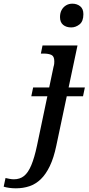

<svg xmlns="http://www.w3.org/2000/svg" viewBox="-160 -783 481 1043"><path d="M10 -260 20 -308H301L291 -260ZM-74 240Q-92 240 -110 237.5Q-128 235 -140 231L-130 184Q-122 186 -108.5 188.5Q-95 191 -85 191Q-52 191 -29.5 173Q-7 155 10 114.5Q27 74 41 8L131 -421Q134 -430 134.5 -437.5Q135 -445 135 -450Q135 -477 119.5 -484.5Q104 -492 76 -492H62L71 -536H261L146 8Q132 75 110.5 119.5Q89 164 61.5 190.5Q34 217 0 228.5Q-34 240 -74 240ZM227 -634Q200 -634 183 -648Q166 -662 166 -690Q166 -713 175 -729Q184 -745 199 -754Q214 -763 233 -763Q258 -763 275.5 -749Q293 -735 293 -706Q293 -667 272 -650.5Q251 -634 227 -634Z"/></svg>

Font: ET Text
Style: Italic
Weight: 470
Italic angle: -12°
Designer: Monotype Design Team
Foundry: Monotype Imaging Inc.
Version: Version 2.009